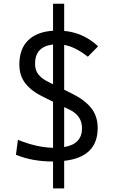

<svg xmlns="http://www.w3.org/2000/svg" viewBox="-20 -870 626 1046"><path d="M269 156.2V9.8Q154.3 9.8 66.9 -26.9L77.6 -108.4Q178.7 -66.9 269 -64.9V-315.9L216.3 -341.8Q152.8 -372.1 119.1 -414.6Q85.4 -457 85.4 -519Q85.4 -602.5 132.6 -649.7Q179.7 -696.8 269 -702.6V-849.6H329.6V-701.7Q435.1 -691.9 514.6 -617.7L458.5 -561Q391.1 -614.3 329.6 -625.5V-381.3L369.6 -361.3Q439.9 -327.1 476.1 -282.5Q512.2 -237.8 512.2 -172.4Q512.2 -14.2 329.6 6.3V156.2ZM269 -411.1V-627.4Q170.9 -616.7 170.9 -522.5Q170.9 -487.3 189.5 -464.1Q208 -440.9 244.1 -423.3ZM329.6 -68.8Q426.8 -85 426.8 -170.9Q426.8 -240.2 358.9 -272.5L329.6 -286.6Z"/></svg>

Font: Cascadia Mono NF SemiLight
Style: Regular
Weight: 350
Monospace: yes
Designer: Aaron Bell
Foundry: Saja Typeworks
Version: Version 2404.023; ttfautohint (v1.8.4)